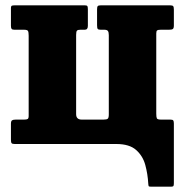

<svg xmlns="http://www.w3.org/2000/svg" viewBox="-20 -540 688 720"><path d="M388 -408Q388 -419.5 384.5 -424Q381 -428.5 371 -428.5H357.5Q349 -428.5 346.5 -431.5Q344 -434.5 344 -445.5V-505Q344 -514 346.5 -517Q349 -520 358 -520H618Q627 -520 629.5 -516.8Q632 -513.5 632 -504V-444.5Q632 -434 628 -431.2Q624 -428.5 614 -428.5H583Q573 -428.5 569.5 -426.2Q566 -424 566 -414.5V-114Q566 -101 568.2 -96.2Q570.5 -91.5 584 -91.5H619Q627.5 -91.5 629.8 -88.2Q632 -85 632 -76.5V146.5Q632 153 630.8 156.5Q629.5 160 622.5 160H545.5Q538.5 160 537.5 157.8Q536.5 155.5 536 148.5Q534 112.5 524.8 78.5Q515.5 44.5 490.2 22.2Q465 0 416 0H35Q26 0 23.5 -3.2Q21 -6.5 21 -16V-75.5Q21 -86 25.2 -88.8Q29.5 -91.5 39 -91.5H70.5Q80 -91.5 83.8 -93.8Q87.5 -96 87.5 -105.5V-406Q87.5 -419 85 -423.8Q82.5 -428.5 69.5 -428.5H34Q26 -428.5 23.5 -431.8Q21 -435 21 -443.5V-509Q21 -517.5 24.8 -518.8Q28.5 -520 36.5 -520H298.5Q306.5 -520 308 -516.5Q309.5 -513 309.5 -504.5V-443Q309.5 -428.5 298 -428.5H281.5Q272 -428.5 268.8 -425.2Q265.5 -422 265.5 -409V-112Q265.5 -91.5 286.5 -91.5H368Q380 -91.5 384 -94.8Q388 -98 388 -111Z"/></svg>

Font: Besley* Narrow Heavy
Style: Regular
Weight: 800
Width: 4
Designer: Owen Earl
Foundry: indestructible type*
Version: Version 3.000; ttfautohint (v1.8.3)